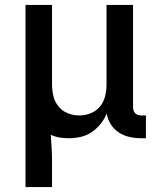

<svg xmlns="http://www.w3.org/2000/svg" viewBox="-20 -550 640 775"><path d="M83 205V-530H190V-210Q190 -186 195.5 -162.5Q201 -139 216 -120.5Q231 -102 253.5 -93Q276 -84 300 -84Q324 -84 346.5 -93Q369 -102 384 -120.5Q399 -139 404.5 -162.5Q410 -186 410 -210V-530H517V-118Q517 -111 519 -104.5Q521 -98 525.5 -93Q530 -88 536.5 -86Q543 -84 550 -84H569V8H550Q527 8 503.5 3Q480 -2 460 -15Q440 -28 427 -48.5Q414 -69 411 -92Q402 -70 386.5 -50.5Q371 -31 350.5 -17Q330 -3 306 2.5Q282 8 257 8Q239 8 220.5 5Q202 2 185 -6Q187 21 188.5 48Q190 75 190 102V205Z"/></svg>

Font: Iosevka Curly SmBdEx
Style: Regular
Weight: 600
Width: 7
Monospace: yes
Designer: Belleve Invis
Foundry: Belleve Invis
Version: Version 11.1.0; ttfautohint (v1.8.3)